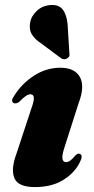

<svg xmlns="http://www.w3.org/2000/svg" viewBox="-20 -749 381 781"><path d="M248.5 -89.5Q257 -89.5 265.5 -95.5Q274 -101.5 287.5 -117.5Q298 -127.5 306 -122.5Q319 -115.5 304.5 -88.5Q283 -45 236.5 -16.5Q190 12 122 12Q54 12 38.8 -24Q23.5 -60 46.5 -122.5L107 -306Q119 -339 117.5 -352.2Q116 -365.5 104 -365.5Q95.5 -365.5 85.2 -358.8Q75 -352 57.5 -334Q45.5 -326 36 -329.5Q21.5 -337 37.5 -359Q67.5 -408 117.8 -440.8Q168 -473.5 225.5 -473.5Q283.5 -473.5 304.8 -436Q326 -398.5 300 -330L243.5 -153.5Q231.5 -117 234 -103.2Q236.5 -89.5 248.5 -89.5ZM255 -649.5 262 -535Q263 -529 262.5 -523.5Q262 -518 255.5 -513Q244 -504 230 -511L148 -572Q122.5 -588.5 109.8 -609Q97 -629.5 103 -659.5Q107 -682.5 129.2 -704.2Q151.5 -726 185.5 -728.5Q219.5 -731 235.5 -709.8Q251.5 -688.5 255 -649.5Z"/></svg>

Font: Fraunces 72pt S000 Black
Style: Italic
Weight: 900
Italic angle: -16°
Version: Version 1.000; ttfautohint (v1.8.3)